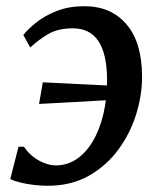

<svg xmlns="http://www.w3.org/2000/svg" viewBox="-20 -587 516 617"><path d="M251.5 -567Q336.5 -567 386.2 -509.2Q436 -451.5 436.5 -342.5Q437 -283.5 418.2 -221.8Q399.5 -160 361.2 -107.5Q323 -55 266 -22.5Q209 10 133 10Q113 10 90.8 7.5Q68.5 5 48.2 0.2Q28 -4.5 13 -11.5L39.5 -115.5H57Q69.5 -96.5 87 -83Q104.5 -69.5 123.8 -62.5Q143 -55.5 159.5 -55.5Q195.5 -55.5 225.8 -75.5Q256 -95.5 278.2 -133Q300.5 -170.5 312.5 -221.8Q324.5 -273 324 -334.5Q323 -416 295.5 -456Q268 -496 214 -496Q167.5 -496 136.8 -478.5Q106 -461 77 -434.5L55 -474.5Q68 -491.5 94.5 -513.2Q121 -535 160.5 -551Q200 -567 251.5 -567ZM105.5 -253 117.5 -322.5Q173.5 -319.5 227 -317Q280.5 -314.5 341.5 -311.5L332.5 -265.5Q269.5 -262 214 -258.8Q158.5 -255.5 105.5 -253Z"/></svg>

Font: Merriweather 20pt Medium
Style: Italic
Weight: 500
Italic angle: -7.8°
Version: Version 2.101